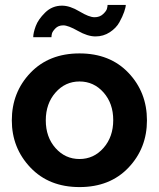

<svg xmlns="http://www.w3.org/2000/svg" viewBox="-20 -750 646 780"><path d="M189 -599H115Q115 -616 125 -643.5Q135 -671 163.5 -699Q192 -727 232 -727Q264 -727 303 -703.5Q342 -680 364 -680Q385 -680 398.5 -692.5Q412 -705 414.5 -714.5Q417 -724 417 -730H491Q491 -721 484.5 -702Q478 -683 465 -659.5Q452 -636 426 -619Q400 -602 368 -602Q336 -602 296.5 -624.5Q257 -647 237 -647Q217 -647 205 -634.5Q193 -622 191 -613.5Q189 -605 189 -599ZM28 -261Q28 -375 103.5 -454Q179 -533 303 -533Q427 -533 502 -454Q577 -375 577 -261Q577 -148 502 -69Q427 10 303 10Q179 10 103.5 -69.5Q28 -149 28 -261ZM205.5 -148.5Q245 -104 303 -104Q361 -104 400.5 -149Q440 -194 440 -262Q440 -330 400.5 -374.5Q361 -419 303 -419Q245 -419 205.5 -374Q166 -329 166 -261Q166 -193 205.5 -148.5Z"/></svg>

Font: Raleway-v4020
Style: Bold
Weight: 700
Designer: Matt McInerney, Pablo Impallari, Rodrigo Fuenzalida
Foundry: Matt McInerney, Pablo Impallari, Rodrigo Fuenzalida
Version: Version 4.020;PS 004.020;hotconv 1.0.88;makeotf.lib2.5.64775